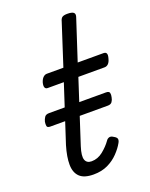

<svg xmlns="http://www.w3.org/2000/svg" viewBox="-141 -805 699 895"><g transform="rotate(-20 209.0 -357.0)"><path d="M166 16Q119 16 97.5 -5Q76 -26 75.5 -64.5Q75 -103 91 -157L182 -436H102Q92 -436 88.5 -444Q85 -452 89 -468Q94 -484 102.5 -492Q111 -500 121 -500H203L269 -704Q273 -720 281 -725Q289 -730 306 -730Q330 -730 337.5 -722.5Q345 -715 339 -699L274 -500H402Q413 -500 416.5 -492.5Q420 -485 415 -468Q411 -452 403 -444Q395 -436 384 -436H254L154 -128Q140 -84 147 -64.5Q154 -45 178 -45Q209 -45 235 -66Q261 -87 278 -111Q283 -119 292 -122Q301 -125 313 -117Q328 -109 329 -100.5Q330 -92 324 -82Q312 -60 289.5 -36.5Q267 -13 236.5 1.5Q206 16 166 16ZM52 -263Q37 -263 35.5 -272Q34 -281 36 -293Q39 -305 45.5 -314.5Q52 -324 68 -324H350Q366 -324 368 -314.5Q370 -305 367 -293Q365 -281 358.5 -272Q352 -263 337 -263Z"/></g></svg>

Font: Playwrite CO Light
Style: Regular
Weight: 300
Version: Version 1.002